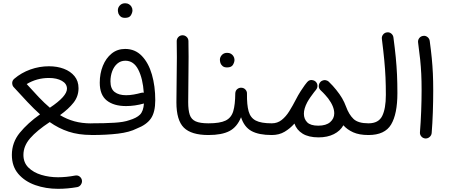

<svg xmlns="http://www.w3.org/2000/svg" viewBox="-20 -830 2809 1201"><path d="M54.2 139.2Q54.2 61 104 0.2Q153.8 -60.5 230.5 -114.7Q192.4 -148.9 152.3 -191.4Q112.3 -233.9 66.9 -283.7Q64.9 -285.6 63 -288.1Q57.6 -295.4 56.6 -305.2Q54.7 -319.8 63.5 -331.5Q65.9 -335 69.3 -337.4Q113.3 -375 169.9 -395.3Q226.6 -415.5 286.1 -415.5Q337.9 -415.5 379.6 -399.7Q421.4 -383.8 446.3 -353.3Q471.2 -322.8 471.2 -278.3Q471.2 -227.5 440.2 -188Q409.2 -148.4 355.5 -109.9Q397.5 -84.5 445.1 -71.3Q492.7 -58.1 552.2 -58.1H552.7Q567.4 -58.1 578.1 -47.9Q588.9 -37.6 588.9 -22Q588.9 -6.8 578.1 3.7Q567.4 14.2 552.7 14.2H552.2Q471.2 14.2 408.7 -6.6Q346.2 -27.3 291 -66.4Q210.9 -13.7 168.7 34.7Q126.5 83 126.5 139.2Q126.5 187 157.7 218Q189 249 238.5 263.9Q288.1 278.8 343.3 278.8Q368.2 278.8 395.3 276.1Q422.4 273.4 450.2 268.1Q467.3 265.1 479.2 275.1Q491.2 285.2 492.7 299.8Q494.1 313 485.8 325.2Q477.5 337.4 463.4 340.3Q402.3 351.1 343.3 351.1Q266.6 351.1 200.7 327.9Q134.8 304.7 94.5 257.6Q54.2 210.4 54.2 139.2ZM286.1 -342.3Q210.4 -342.3 147 -304.2Q187 -259.8 222.4 -222.4Q257.8 -185.1 292 -156.2Q398.9 -227.5 398.9 -274.9Q398.9 -306.2 367.2 -324.2Q335.4 -342.3 286.1 -342.3Z M516.1 -22Q516.1 -37.6 526.9 -48.1Q537.6 -58.6 552.7 -58.6Q636.2 -58.6 695.6 -62.3Q754.9 -65.9 788.6 -78.1Q834.5 -91.8 855.7 -113Q877 -134.3 880.4 -182.6Q822.8 -166.5 768.6 -166.5Q691.9 -166.5 647.9 -201.4Q604 -236.3 604 -312.5Q604 -370.1 623.3 -418Q642.6 -465.8 678.2 -494.9Q713.9 -523.9 762.7 -523.9Q825.2 -523.9 867.2 -480.2Q909.2 -436.5 930.2 -363.8Q951.2 -291 951.2 -203.1Q951.2 -127.9 923.8 -88.6Q896.5 -49.3 835.4 -25.9Q791 -2.9 718.5 5.9Q646 14.6 552.7 14.6Q537.6 14.6 526.9 3.9Q516.1 -6.8 516.1 -22ZM670.9 -320.8Q670.9 -274.9 697 -254.6Q723.1 -234.4 768.6 -234.4Q791.5 -234.4 816.7 -238.8Q841.8 -243.2 863.8 -249.5Q871.6 -251.5 879.4 -250Q873.5 -338.4 845 -394.3Q816.4 -450.2 764.2 -450.2Q734.9 -450.2 713.9 -432.1Q692.9 -414.1 681.9 -384.5Q670.9 -355 670.9 -320.8ZM717.3 -766.1Q717.3 -782.7 729.7 -796.1Q742.2 -809.6 762.7 -809.6Q776.9 -809.6 786.4 -803.7Q795.9 -797.9 801.3 -789.6Q808.6 -778.3 808.6 -765.6Q808.6 -751.5 799.1 -734.9Q789.6 -718.3 762.2 -718.3Q744.1 -718.3 734.4 -726.6Q724.6 -734.9 720.7 -745.6Q717.3 -757.8 717.3 -766.1Z M1083.5 -189.9Q1083.5 -280.3 1085.4 -375.7Q1087.4 -471.2 1085.4 -571.3Q1085 -586.9 1095.2 -597.9Q1105.5 -608.9 1120.6 -609.4Q1135.7 -609.9 1147 -599.6Q1158.2 -589.4 1158.7 -573.7Q1160.6 -474.6 1158.9 -378.7Q1157.2 -282.7 1157.2 -190.9Q1157.2 -140.6 1167 -111.8Q1176.8 -83 1204.1 -70.8Q1231.4 -58.6 1283.7 -58.6H1284.2Q1299.8 -58.6 1310.1 -48.1Q1320.3 -37.6 1320.3 -22Q1320.3 -6.8 1310.1 3.9Q1299.8 14.6 1284.2 14.6H1283.7Q1176.8 14.6 1130.1 -31.5Q1083.5 -77.6 1083.5 -189.9Z M1247.1 -22Q1247.1 -37.6 1258.1 -48.1Q1269 -58.6 1284.2 -58.6Q1356 -58.6 1391.4 -75.9Q1426.8 -93.3 1439 -134.3Q1451.2 -175.3 1451.7 -246.1Q1452.6 -263.2 1464.1 -272.7Q1475.6 -282.2 1490.7 -281.2Q1506.3 -280.3 1516.1 -268.8Q1525.9 -257.3 1524.9 -242.7Q1523.9 -174.3 1535.2 -133.8Q1546.4 -93.3 1579.8 -75.9Q1613.3 -58.6 1679.7 -58.6H1680.2Q1695.8 -58.6 1706.1 -48.1Q1716.3 -37.6 1716.3 -22Q1716.3 -6.8 1706.1 3.9Q1695.8 14.6 1680.2 14.6H1679.7Q1598.6 14.6 1553 -10.5Q1507.3 -35.6 1487.8 -96.7Q1462.9 -35.2 1415.3 -10.3Q1367.7 14.6 1284.2 14.6Q1269 14.6 1258.1 3.9Q1247.1 -6.8 1247.1 -22ZM1355.5 -456.1Q1355.5 -472.7 1367.9 -486.1Q1380.4 -499.5 1400.9 -499.5Q1415 -499.5 1424.6 -493.7Q1434.1 -487.8 1439.5 -479.5Q1446.8 -468.3 1446.8 -455.6Q1446.8 -441.4 1437.3 -424.8Q1427.7 -408.2 1400.4 -408.2Q1382.3 -408.2 1372.6 -416.5Q1362.8 -424.8 1358.9 -435.5Q1355.5 -447.8 1355.5 -456.1Z M1643.6 -22Q1643.6 -37.6 1654.3 -48.1Q1665 -58.6 1680.2 -58.6Q1715.3 -58.6 1741.9 -79.6Q1768.6 -100.6 1789.8 -134.8Q1811 -168.9 1831.1 -208Q1844.2 -233.9 1861.3 -260.7Q1872.6 -278.8 1886.7 -297.9Q1894 -307.6 1900.9 -315.9Q1901.9 -316.9 1902.8 -317.9Q1917.5 -334.5 1939.9 -327.6Q1940.4 -327.6 1940.9 -327.1Q1940.9 -327.1 1940.9 -327.1Q1947.8 -325.2 1952.6 -320.8Q1953.6 -319.8 1955.1 -318.8Q1966.3 -307.6 1965.8 -292Q1965.3 -284.2 1962.9 -278.3Q1960.4 -272.9 1957 -268.6Q1950.2 -260.7 1944.3 -252.9Q1933.1 -238.8 1921.9 -222.4Q1910.6 -206.1 1901.9 -190.4Q1880.9 -150.4 1880.9 -118.7Q1880.9 -85.9 1901.6 -64.9Q1922.4 -43.9 1970.7 -43.9Q2020 -43.9 2045.4 -66.2Q2070.8 -88.4 2070.8 -121.1Q2070.8 -163.6 2032.7 -214.4Q2023.9 -225.6 2014.2 -236.3Q2001.5 -250.5 1985.8 -265.1Q1983.9 -267.1 1982.4 -269Q1973.1 -278.8 1974.1 -293.7Q1975.1 -308.6 1985.4 -318.4L1985.8 -318.8Q1986.3 -319.3 1986.8 -319.8Q1987.3 -320.3 1988.3 -320.8Q1988.3 -320.8 1988.8 -321.3Q1989.3 -321.8 1990.2 -322.3Q1990.2 -322.3 1990.7 -322.8Q1991.7 -323.2 1992.2 -323.7Q1992.7 -323.7 1993.2 -324.2Q1994.1 -324.7 1994.6 -324.7Q1995.1 -325.2 1995.6 -325.2Q1996.1 -325.7 1997.1 -325.7Q1997.6 -326.2 1998 -326.2Q1998.5 -326.7 1999 -326.7Q2000 -327.1 2001 -327.1Q2001 -327.1 2001.5 -327.6Q2002.4 -327.6 2003.4 -328.1Q2003.4 -328.1 2003.9 -328.1Q2004.9 -328.1 2005.9 -328.1Q2005.9 -328.1 2006.3 -328.6Q2007.3 -328.6 2008.3 -328.6Q2008.8 -328.6 2009.3 -328.6Q2010.3 -328.6 2011.2 -328.6Q2011.2 -328.6 2011.7 -328.6Q2012.7 -328.6 2013.2 -328.6Q2013.7 -328.6 2014.2 -328.6Q2015.1 -328.6 2015.6 -328.6Q2016.6 -328.6 2017.1 -328.1Q2017.6 -328.1 2018.1 -328.1Q2019 -328.1 2020 -327.6Q2020 -327.6 2020 -327.6Q2028.8 -325.7 2035.6 -319.8Q2036.1 -319.3 2036.6 -318.8Q2063 -293.5 2083 -268.1Q2105.5 -240.2 2119.9 -215.6Q2134.3 -190.9 2144.5 -163.1Q2162.6 -113.3 2191.4 -85.9Q2220.2 -58.6 2284.7 -58.6H2285.2Q2300.8 -58.6 2311 -48.1Q2321.3 -37.6 2321.3 -22Q2321.3 -6.8 2311 3.9Q2300.8 14.6 2285.2 14.6H2284.7Q2227.1 14.6 2189.2 -2.4Q2151.4 -19.5 2127.9 -46.4Q2108.4 -11.2 2068.4 9Q2028.3 29.3 1972.7 29.3Q1910.6 29.3 1873 6.1Q1835.4 -17.1 1821.8 -57.1Q1795.4 -26.9 1760.7 -6.1Q1726.1 14.6 1680.2 14.6Q1665 14.6 1654.3 3.9Q1643.6 -6.8 1643.6 -22Z M2248.5 -22Q2248.5 -37.6 2259.3 -48.1Q2270 -58.6 2285.2 -58.6Q2348.1 -58.6 2370.8 -104.7Q2393.6 -150.9 2393.6 -236.3Q2393.6 -294.9 2391.4 -345.2Q2389.2 -395.5 2383.8 -452.4Q2378.4 -509.3 2368.7 -586.4Q2366.7 -601.6 2376 -613.5Q2385.3 -625.5 2399.9 -627.4Q2415 -629.9 2427 -620.4Q2439 -610.8 2440.9 -596.2Q2450.2 -526.9 2455.6 -471.4Q2460.9 -416 2463.4 -363.3Q2465.8 -310.5 2465.8 -247.6Q2465.8 -117.2 2426.5 -51.3Q2387.2 14.6 2285.2 14.6Q2270 14.6 2259.3 3.9Q2248.5 -6.8 2248.5 -22Z M2595.2 -564.5Q2593.3 -579.6 2602.5 -591.6Q2611.8 -603.5 2627 -605.5Q2641.6 -607.9 2653.8 -598.4Q2666 -588.9 2668 -574.2Q2676.3 -512.7 2680.9 -465.3Q2685.5 -418 2687.7 -370.8Q2689.9 -323.7 2689.9 -262.7Q2689.9 -197.8 2687.5 -127.9Q2685.1 -58.1 2680.2 2.4Q2678.7 17.1 2667 27.1Q2655.3 37.1 2640.1 36.1Q2625 34.7 2615.2 23.2Q2605.5 11.7 2606.9 -3.4Q2611.8 -63.5 2614.5 -133.1Q2617.2 -202.6 2617.2 -266.1Q2617.2 -324.2 2615 -368.4Q2612.8 -412.6 2608.2 -458Q2603.5 -503.4 2595.2 -564.5Z"/></svg>

Font: Mikhak-DS2-FD Regular
Style: Regular
Weight: 400
Designer: Amin Abedi
Version: Version 3.4